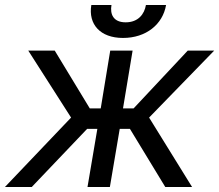

<svg xmlns="http://www.w3.org/2000/svg" viewBox="-24 -748 877 768"><path d="M-4.3 0H103L324.6 -232.6H365.4L326 0H415.5L454.9 -232.6H495.7L637.1 0H744.3L572.4 -277.7L832.7 -545.5H726.9L510.3 -314.3H468L506.4 -545.5H416.9L378.9 -314.3H335.2L195 -545.5H89.1L260.3 -277.7ZM341.3 -728C328.5 -650.6 377.1 -596.2 468 -596.2C560.4 -596.2 627.1 -650.6 640.3 -728H559.7C553.6 -691.4 528.8 -658.7 478.7 -658.7C429 -658.7 415.5 -691.4 421.9 -728Z"/></svg>

Font: Margiela Sans Text
Style: Italic
Weight: 400
Italic angle: -9.39999°
Designer: Stefan Endress, Andreas Faust
Version: Version 1.100;FEAKit 1.0